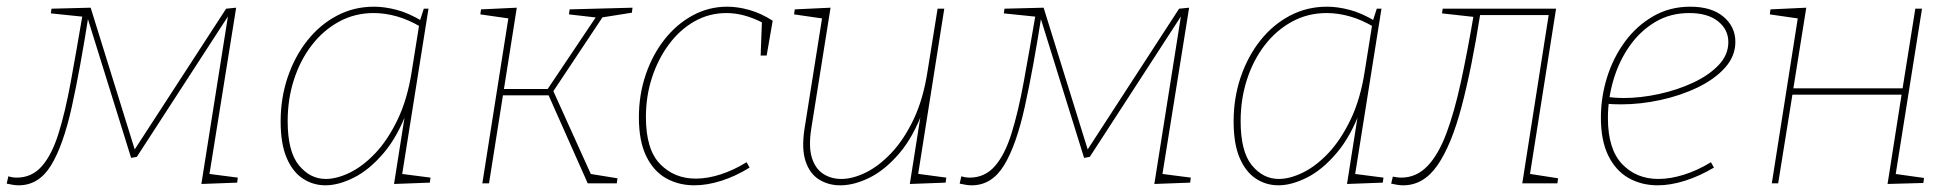

<svg xmlns="http://www.w3.org/2000/svg" viewBox="-53 -548 5847 574"><path d="M-33 1 -28 -21Q-16 -17 -3 -17Q42 -17 72 -51Q102 -85 122 -149Q142 -213 158.5 -303Q175 -393 194 -505L196 -498L99 -508L101 -522L218 -525L352 -94H345L623 -522L653 -525L572 -20L565 -29L658 -17L656 -2L549 2L630 -509H635L356 -79L339 -76L203 -513L213 -510Q187 -343 161.5 -228Q136 -113 99.5 -53.5Q63 6 3 6Q-6 6 -14.5 4.5Q-23 3 -33 1Z M920 6Q883 6 852.5 -14Q822 -34 804 -76Q786 -118 786 -185Q786 -255 807 -317Q828 -379 865.5 -426.5Q903 -474 954 -501Q1005 -528 1065 -528Q1097 -528 1133 -518.5Q1169 -509 1209 -485L1201 -482L1214 -522H1228L1148 -19L1141 -29L1234 -17L1232 -2L1125 2L1160 -220L1166 -221Q1137 -141 1094 -90.5Q1051 -40 1005 -17Q959 6 920 6ZM921 -13Q954 -13 993 -32Q1032 -51 1069 -90Q1106 -129 1135.5 -190Q1165 -251 1178 -335L1201 -479L1206 -467Q1169 -489 1133.5 -499Q1098 -509 1064 -509Q1008 -509 961 -483.5Q914 -458 879.5 -413.5Q845 -369 826 -310.5Q807 -252 807 -186Q807 -95 840.5 -54Q874 -13 921 -13Z M1389 0 1468 -501 1474 -492 1383 -505 1385 -520 1492 -525 1452 -272 1448 -282H1590L1581 -277L1732 -502L1735 -495L1648 -505L1650 -520L1838 -525L1836 -510L1741 -495L1752 -502L1599 -272L1597 -285L1715 -24L1706 -29L1793 -15L1791 0H1704L1584 -270L1591 -263H1444L1452 -272L1409 0Z M2023 6Q1976 6 1938.5 -15Q1901 -36 1879 -81Q1857 -126 1857 -197Q1857 -265 1877.5 -325Q1898 -385 1934 -430.5Q1970 -476 2018 -502Q2066 -528 2121 -528Q2153 -528 2188 -518Q2223 -508 2257 -486L2239 -382H2221L2225 -488L2229 -479Q2172 -509 2119 -509Q2067 -509 2023 -484Q1979 -459 1946.5 -415Q1914 -371 1896 -315.5Q1878 -260 1878 -198Q1878 -101 1920.5 -57.5Q1963 -14 2027 -14Q2062 -14 2101 -26.5Q2140 -39 2179 -63L2188 -47Q2146 -21 2103.5 -7.5Q2061 6 2023 6Z M2463 6Q2426 7 2397 -10.5Q2368 -28 2355.5 -65.5Q2343 -103 2352 -162L2406 -502L2411 -492L2321 -505L2323 -520L2430 -525L2372 -161Q2364 -108 2374.5 -75.5Q2385 -43 2408.5 -28Q2432 -13 2462 -13Q2496 -13 2535 -32Q2574 -51 2611.5 -90.5Q2649 -130 2678 -190.5Q2707 -251 2720 -335L2750 -522H2770L2691 -22L2686 -29L2776 -17L2774 -2L2667 2L2702 -220L2708 -221Q2678 -139 2635.5 -89.5Q2593 -40 2548 -17.5Q2503 5 2463 6Z M2816 1 2821 -21Q2833 -17 2846 -17Q2891 -17 2921 -51Q2951 -85 2971 -149Q2991 -213 3007.5 -303Q3024 -393 3043 -505L3045 -498L2948 -508L2950 -522L3067 -525L3201 -94H3194L3472 -522L3502 -525L3421 -20L3414 -29L3507 -17L3505 -2L3398 2L3479 -509H3484L3205 -79L3188 -76L3052 -513L3062 -510Q3036 -343 3010.5 -228Q2985 -113 2948.5 -53.5Q2912 6 2852 6Q2843 6 2834.5 4.5Q2826 3 2816 1Z M3769 6Q3732 6 3701.5 -14Q3671 -34 3653 -76Q3635 -118 3635 -185Q3635 -255 3656 -317Q3677 -379 3714.5 -426.5Q3752 -474 3803 -501Q3854 -528 3914 -528Q3946 -528 3982 -518.5Q4018 -509 4058 -485L4050 -482L4063 -522H4077L3997 -19L3990 -29L4083 -17L4081 -2L3974 2L4009 -220L4015 -221Q3986 -141 3943 -90.5Q3900 -40 3854 -17Q3808 6 3769 6ZM3770 -13Q3803 -13 3842 -32Q3881 -51 3918 -90Q3955 -129 3984.5 -190Q4014 -251 4027 -335L4050 -479L4055 -467Q4018 -489 3982.5 -499Q3947 -509 3913 -509Q3857 -509 3810 -483.5Q3763 -458 3728.5 -413.5Q3694 -369 3675 -310.5Q3656 -252 3656 -186Q3656 -95 3689.5 -54Q3723 -13 3770 -13Z M4106 1 4111 -20Q4117 -19 4123 -18Q4129 -17 4136 -17Q4181 -17 4214 -51Q4247 -85 4271 -149Q4295 -213 4314.5 -303Q4334 -393 4353 -505L4357 -497L4258 -508L4260 -522H4599L4520 -21L4515 -29L4605 -15L4603 0H4498L4578 -510L4582 -503H4362L4373 -510Q4347 -344 4316.5 -229Q4286 -114 4244.5 -54Q4203 6 4142 6Q4133 6 4124 4.5Q4115 3 4106 1Z M4903 6Q4854 6 4815.5 -16Q4777 -38 4755 -83Q4733 -128 4733 -196Q4733 -258 4751.5 -317Q4770 -376 4805 -423.5Q4840 -471 4889.5 -499.5Q4939 -528 5000 -528Q5064 -528 5099.5 -498Q5135 -468 5135 -423Q5135 -380 5104 -345.5Q5073 -311 5022 -286.5Q4971 -262 4911 -249Q4851 -236 4793 -236Q4780 -236 4769.5 -236.5Q4759 -237 4748 -238L4752 -258Q4763 -257 4775.5 -256Q4788 -255 4801 -255Q4852 -255 4907 -267Q4962 -279 5009 -301Q5056 -323 5085 -353.5Q5114 -384 5114 -422Q5114 -460 5083 -484.5Q5052 -509 4997 -509Q4940 -509 4895 -482Q4850 -455 4818.5 -410Q4787 -365 4770.5 -309Q4754 -253 4754 -195Q4754 -102 4796.5 -57.5Q4839 -13 4905 -13Q4940 -13 4980.5 -25.5Q5021 -38 5062 -63L5071 -47Q5027 -21 4984 -7.5Q4941 6 4903 6Z M5244 0 5323 -502 5328 -492 5238 -505 5240 -520 5347 -525 5307 -275 5300 -284H5644L5634 -278L5673 -522H5693L5613 -19L5606 -29L5699 -16L5697 -1L5590 2L5633 -272L5641 -265H5297L5307 -274L5263 0Z"/></svg>

Font: Bitter Thin
Style: Italic
Weight: 100
Italic angle: -9°
Designer: Sol Matas, and Bitter project Authors
Foundry: Sol Matas
Version: Version 2.002